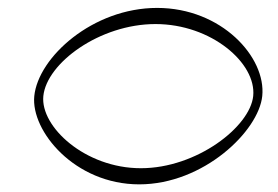

<svg xmlns="http://www.w3.org/2000/svg" viewBox="-20 -478 709 490"><path d="M90.6 -232.9C99.2 -317.2 234.6 -416.6 376.8 -416.6C519.5 -416.6 634.7 -316.7 626.2 -232.9C618.2 -154.6 482.2 -48.7 339.4 -48.7C197.2 -48.7 82.7 -154.6 90.6 -232.9ZM67.5 -232.9C58.5 -143.6 170.9 -7.5 335.3 -7.5C499.6 -7.5 640.2 -143.6 649.3 -232.9C659.4 -332.1 545.3 -457.8 381 -457.8C216.7 -457.8 77.6 -332.1 67.5 -232.9Z"/></svg>

Font: AnarchicType
Style: Slant
Weight: 400
Version: Version Something